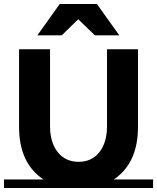

<svg xmlns="http://www.w3.org/2000/svg" viewBox="-20 -947 791 967"><path d="M751 -43V0H0V-43H199Q76 -125 76 -308V-699H232V-313Q232 -229 271 -180.5Q310 -132 376 -132Q442 -132 480.5 -180.5Q519 -229 519 -313V-699H675V-308Q675 -125 553 -43ZM291 -769H168L281 -927H468L581 -769H458L374 -850Z"/></svg>

Font: Montserrat Subrayada
Style: Bold
Weight: 700
Version: Version 2.001